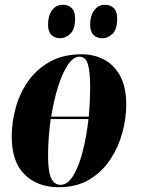

<svg xmlns="http://www.w3.org/2000/svg" viewBox="-20 -773 604 803"><path d="M225 10Q137 10 83 -43Q29 -96 29 -202Q29 -259 45 -319.5Q61 -380 96 -431Q131 -482 187 -514Q243 -546 322 -546Q373 -546 415 -524Q457 -502 482.5 -455.5Q508 -409 508 -334Q508 -279 492 -219Q476 -159 442 -107Q408 -55 354.5 -22.5Q301 10 225 10ZM312 -536Q287 -536 264 -502Q241 -468 223 -411Q205 -354 194 -285H351Q357 -347 357 -408Q357 -473 347.5 -504.5Q338 -536 312 -536ZM233 0Q263 0 286.5 -38.5Q310 -77 326 -140Q342 -203 350 -275H192Q187 -238 184 -199.5Q181 -161 181 -123Q181 -55 194 -27.5Q207 0 233 0ZM409 -613Q385 -613 371 -627Q357 -641 357 -670Q357 -707 374 -730Q391 -753 419 -753Q442 -753 456 -739Q470 -725 470 -696Q470 -650 450.5 -631.5Q431 -613 409 -613ZM233 -613Q209 -613 195 -627Q181 -641 181 -670Q181 -707 197.5 -730Q214 -753 243 -753Q266 -753 280 -739Q294 -725 294 -696Q294 -650 274 -631.5Q254 -613 233 -613Z"/></svg>

Font: Noto Serif Display ExtraCondensed Black
Style: Italic
Weight: 900
Width: 2
Italic angle: -12°
Designer: Monotype Design Team
Foundry: Monotype Imaging Inc.
Version: Version 2.009